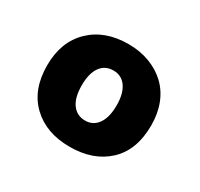

<svg xmlns="http://www.w3.org/2000/svg" viewBox="-85 -760 565 543"><g transform="rotate(30 198.0 -488.5)"><path d="M365 -489Q365 -408 318.5 -364.5Q272 -321 195 -321Q118 -321 71.5 -365.5Q25 -410 25 -489Q25 -566 71.5 -611Q118 -656 195 -656Q233 -656 264.5 -644Q296 -632 318.5 -610.5Q341 -589 353 -558Q365 -527 365 -489ZM138 -489Q138 -449 153.5 -428Q169 -407 196 -407Q222 -407 237 -428.5Q252 -450 252 -489Q252 -527 237 -548.5Q222 -570 195 -570Q168 -570 153 -549Q138 -528 138 -489Z"/></g></svg>

Font: Baloo
Style: Regular
Weight: 400
Designer: Sarang Kulkarni and Ek Type
Foundry: Ek Type
Version: Version 1.100;PS 1.000;hotconv 1.0.88;makeotf.lib2.5.647800;